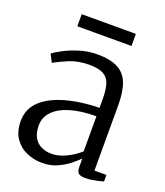

<svg xmlns="http://www.w3.org/2000/svg" viewBox="-133 -796 770 896"><g transform="rotate(20 252.0 -348.0)"><path d="M181 10Q139.5 10 103.2 -5.8Q67 -21.5 44 -54.8Q21 -88 21 -140.5Q21 -191 49.8 -225.8Q78.5 -260.5 125.8 -281.5Q173 -302.5 230.2 -312.5Q287.5 -322.5 345.5 -323V-367.5Q345.5 -414.5 336 -442.5Q326.5 -470.5 302.2 -483.2Q278 -496 233.5 -496Q177.5 -496 134 -477.8Q90.5 -459.5 64.5 -444.5L44.5 -483Q56 -493 87.5 -510Q119 -527 162.2 -540.8Q205.5 -554.5 252 -554.5Q315.5 -554.5 353.2 -535Q391 -515.5 407.2 -474Q423.5 -432.5 423.5 -366V-40H483V-7.5Q472.5 -4.5 457.5 -1Q442.5 2.5 426 5Q409.5 7.5 394.5 7.5Q372.5 7.5 361.8 0Q351 -7.5 351 -34.5V-73.5Q339.5 -61.5 315.2 -41.5Q291 -21.5 257 -5.8Q223 10 181 10ZM208.5 -45Q242 -45 279 -62.8Q316 -80.5 345.5 -107V-281.5Q269 -281 215.8 -264.8Q162.5 -248.5 134.8 -219Q107 -189.5 107 -150Q107 -113 120.5 -89.5Q134 -66 157.2 -55.5Q180.5 -45 208.5 -45ZM387 -705.5V-645.5H118V-705.5Z"/></g></svg>

Font: Merriweather 48pt Light
Style: Regular
Weight: 300
Version: Version 2.100